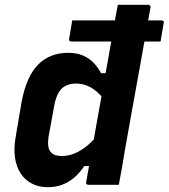

<svg xmlns="http://www.w3.org/2000/svg" viewBox="-20 -770 703 800"><path d="M281 -685H653Q658 -685 661 -682Q664 -679 662 -674Q659 -654 655.5 -635.5Q652 -617 649 -597H277Q272 -597 269.5 -600Q267 -603 268 -608Q271 -628 274.5 -646.5Q278 -665 281 -685ZM264 -550Q299 -550 325 -539Q351 -528 369.5 -509Q388 -490 401 -465H438L417 -352Q386 -391 357 -406.5Q328 -422 296 -422Q273 -422 254.5 -413Q236 -404 224.5 -384.5Q213 -365 207 -335L182 -199Q179 -175 181.5 -159Q184 -143 193 -135Q200 -127 211.5 -123.5Q223 -120 238 -120Q264 -120 289 -130Q314 -140 339 -159.5Q364 -179 387 -207L365 -78H331Q314 -52 291.5 -32Q269 -12 241 -1Q213 10 180 10Q142 10 113 -5Q84 -20 66 -47.5Q48 -75 42.5 -113Q37 -151 45 -198L70 -345Q80 -399 97.5 -438Q115 -477 139.5 -501.5Q164 -526 195.5 -538Q227 -550 264 -550ZM598 -750Q601 -750 603 -748.5Q605 -747 606.5 -745Q608 -743 607 -739Q594 -665 580.5 -590Q567 -515 553.5 -440Q540 -365 526.5 -290.5Q513 -216 500 -142Q494 -105 488 -70Q482 -35 475 0Q459 0 443 0Q427 0 411 0Q395 0 379 0Q363 0 348 0Q345 0 342.5 -1.5Q340 -3 339 -5.5Q338 -8 339 -11Q353 -91 367.5 -171Q382 -251 396 -330.5Q410 -410 424.5 -490Q439 -570 453 -650Q457 -675 461.5 -700Q466 -725 471 -750Q487 -750 503 -750Q519 -750 534.5 -750Q550 -750 566 -750Q582 -750 598 -750Z"/></svg>

Font: RecMonoLinear Nerd Font Mono
Style: Bold Italic
Weight: 700
Italic angle: -10°
Monospace: yes
Version: Version 1.085; ttfautohint (v1.8.4.7-5d5b);Nerd Fonts 3.2.1